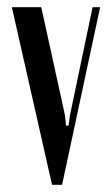

<svg xmlns="http://www.w3.org/2000/svg" viewBox="-20 -515 313 535"><path d="M153 0H125L13 -495H95L161 -194L164 -165H171L175 -194L238 -495H259Z"/></svg>

Font: Moniqa SemBd Narrow Heading
Style: Regular
Weight: 600
Width: 4
Designer: Rajesh Rajput
Foundry: Rajesh Rajput
Version: Version 1.000